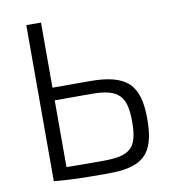

<svg xmlns="http://www.w3.org/2000/svg" viewBox="-79 -759 750 836"><g transform="rotate(-10 295.5 -341.0)"><path d="M158 -402V-690H93V0H94C168 7 219 8 330 8C481 8 541 -35 541 -196C541 -347 488 -402 321 -402ZM158 -346H321C444 -346 474 -306 474 -196C474 -78 438 -50 321 -50C254 -50 198 -50 158 -51Z"/></g></svg>

Font: SnT
Style: Regular
Weight: 300
Designer: Natanael Gama
Version: Version 1.001;PS 001.001;hotconv 1.0.70;makeotf.lib2.5.58329